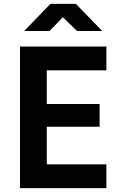

<svg xmlns="http://www.w3.org/2000/svg" viewBox="-20 -970 640 990"><path d="M83 0V-730H528.5V-607.2H221.3V-433.9H493.5V-316.5H221.3V-122.8H528.5V0ZM104.4 -810 240 -950H371.4L507.1 -810H377.6L304.1 -881.2L235.1 -810Z"/></svg>

Font: JetBrains Mono
Style: Regular
Weight: 400
Monospace: yes
Designer: Philipp Nurullin, Konstantin Bulenkov
Foundry: JetBrains
Version: Version 2.305